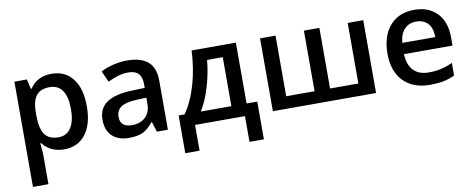

<svg xmlns="http://www.w3.org/2000/svg" viewBox="-66 -856 3460 1402"><g transform="rotate(-10 1663.5 -155.0)"><path d="M82 0ZM356 9.8Q253.4 9.8 196.8 -64H189.9Q196.8 4.4 196.8 19V240.2H82V-540H174.8Q178.7 -524.9 190.9 -467.8H196.8Q250.5 -549.8 357.9 -549.8Q459 -549.8 515.4 -476.6Q571.8 -403.3 571.8 -271Q571.8 -138.7 514.4 -64.5Q457 9.8 356 9.8ZM328.1 -456.1Q259.8 -456.1 228.3 -416Q196.8 -376 196.8 -288.1V-271Q196.8 -172.4 228 -128.2Q259.3 -84 330.1 -84Q389.6 -84 421.9 -132.8Q454.1 -181.6 454.1 -272Q454.1 -362.8 422.1 -409.4Q390.1 -456.1 328.1 -456.1Z M667 0ZM1043 0 1020 -75.2H1016.1Q977.1 -25.9 937.5 -8.1Q897.9 9.8 835.9 9.8Q756.3 9.8 711.7 -33.2Q667 -76.2 667 -154.8Q667 -238.3 729 -280.8Q791 -323.2 918 -327.1L1011.2 -330.1V-358.9Q1011.2 -410.6 987.1 -436.3Q962.9 -461.9 912.1 -461.9Q870.6 -461.9 832.5 -449.7Q794.4 -437.5 759.3 -420.9L722.2 -502.9Q766.1 -525.9 818.4 -537.8Q870.6 -549.8 917 -549.8Q1020 -549.8 1072.5 -504.9Q1125 -460 1125 -363.8V0ZM872.1 -78.1Q934.6 -78.1 972.4 -113Q1010.3 -147.9 1010.3 -210.9V-257.8L940.9 -254.9Q859.9 -252 823 -227.8Q786.1 -203.6 786.1 -153.8Q786.1 -117.7 807.6 -97.9Q829.1 -78.1 872.1 -78.1Z M1803.2 190.9H1696.3V0H1326.2V190.9H1220.2V-88.9H1264.2Q1321.8 -171.4 1355.7 -288.3Q1389.6 -405.3 1396 -540H1724.1V-88.9H1803.2ZM1611.3 -88.9V-452.1H1495.1Q1485.8 -351.6 1456.3 -253.9Q1426.8 -156.2 1384.3 -88.9Z M2668.5 0H1903.3V-540H2018.1V-90.8H2228.5V-540H2343.3V-90.8H2553.2V-540H2668.5Z M2800.3 0ZM3068.4 9.8Q2942.4 9.8 2871.3 -63.7Q2800.3 -137.2 2800.3 -266.1Q2800.3 -398.4 2866.2 -474.1Q2932.1 -549.8 3047.4 -549.8Q3154.3 -549.8 3216.3 -484.9Q3278.3 -419.9 3278.3 -306.2V-244.1H2918.5Q2920.9 -165.5 2960.9 -123.3Q3001 -81.1 3073.7 -81.1Q3121.6 -81.1 3162.8 -90.1Q3204.1 -99.1 3251.5 -120.1V-26.9Q3209.5 -6.8 3166.5 1.5Q3123.5 9.8 3068.4 9.8ZM3047.4 -462.9Q2992.7 -462.9 2959.7 -428.2Q2926.8 -393.6 2920.4 -327.1H3165.5Q3164.6 -394 3133.3 -428.5Q3102.1 -462.9 3047.4 -462.9Z"/></g></svg>

Font: Open Sans Semibold
Style: Regular
Weight: 600
Foundry: Ascender Corporation
Version: Version 1.10; ttfautohint (v1.5.65-e2d9)